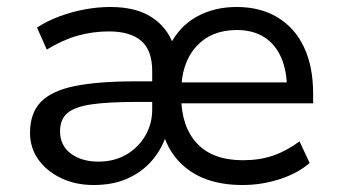

<svg xmlns="http://www.w3.org/2000/svg" viewBox="-20 -521 970 550"><path d="M248 9Q196 9 154.5 -11Q113 -31 89.5 -64.5Q66 -98 66 -140Q66 -197 97 -229Q128 -261 194.5 -274.5Q261 -288 367 -288H434V-229H370Q290 -229 242 -222Q194 -215 173 -197Q152 -179 152 -145Q152 -104 183 -81Q214 -58 262 -58Q307 -58 341.5 -78Q376 -98 396 -132Q416 -166 416 -207V-317Q416 -377 384.5 -404Q353 -431 292 -431Q246 -431 203 -419Q160 -407 114 -379L86 -442Q115 -461 150 -474Q185 -487 222.5 -494Q260 -501 296 -501Q369 -501 414 -472Q459 -443 477 -392H467Q494 -446 544 -473.5Q594 -501 658 -501Q726 -501 775.5 -471Q825 -441 851 -385.5Q877 -330 877 -253V-225H484V-285H821L802 -267Q802 -318 785.5 -356Q769 -394 737 -414.5Q705 -435 658 -435Q585 -435 542 -387.5Q499 -340 499 -257V-246Q499 -159 544 -110.5Q589 -62 676 -62Q723 -62 761.5 -75Q800 -88 838 -116L867 -54Q832 -24 780.5 -7.5Q729 9 675 9Q616 9 571 -7.5Q526 -24 495 -56Q464 -88 449 -133H456Q442 -91 413.5 -59Q385 -27 344 -9Q303 9 248 9Z"/></svg>

Font: Nunito Sans 9pt
Style: Regular
Weight: 400
Version: Version 3.101;gftools[0.9.27]